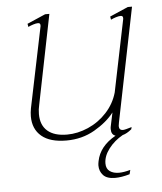

<svg xmlns="http://www.w3.org/2000/svg" viewBox="-48 -513 610 722"><g transform="rotate(-5 256.5 -152.0)"><path d="M388 -27Q388 -11 403 -11Q410 -11 436 -19L434 -11Q416 4 400 8Q368 26 347 53.5Q326 81 326 109Q326 129 339.5 138.5Q353 148 374 148Q392 148 417 141L413 157Q382 166 358 166Q327 166 313 151Q299 136 299 114Q299 108 301 98Q312 42 373 8Q357 3 357 -18Q357 -24 358 -28L369 -80Q342 -45 294.5 -17.5Q247 10 188 10Q126 10 94 -17Q62 -44 62 -92Q62 -106 65 -122L128 -427V-431Q128 -439 119 -439Q112 -439 101 -435.5Q90 -432 82 -428L80 -440L149 -470H165L97 -132Q93 -116 93 -98Q93 -56 118.5 -34Q144 -12 192 -12Q232 -12 272 -29.5Q312 -47 342 -79.5Q372 -112 384 -154L440 -427V-431Q440 -439 431 -439Q424 -439 413 -435.5Q402 -432 394 -428L392 -440L461 -470H477L390 -40Q388 -30 388 -27Z"/></g></svg>

Font: Taviraj Thin
Style: Italic
Weight: 250
Italic angle: -12°
Designer: Katatrad Team
Foundry: CadsonDemak
Version: Version 1.001